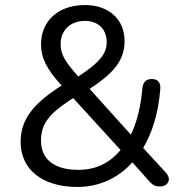

<svg xmlns="http://www.w3.org/2000/svg" viewBox="-20 -734 734 763"><path d="M288 9C374 9 451 -27 506 -89L571 -16C586 1 596 7 615 7C647 7 664 -21 639 -48L549 -146C585 -207 610 -286 617 -381C619 -406 607 -420 583 -420C561 -420 549 -408 546 -385C540 -311 523 -245 500 -199L336 -381C442 -449 475 -502 475 -571C475 -659 410 -714 318 -714C212 -714 143 -651 143 -558C143 -505 165 -459 225 -394L209 -384C112 -319 62 -259 62 -170C62 -62 146 9 288 9ZM291 -59C194 -59 143 -102 143 -175C143 -240 173 -280 258 -336L271 -344L459 -138C416 -86 361 -59 291 -59ZM318 -651C369 -651 404 -619 404 -566C404 -520 374 -484 291 -430C236 -492 221 -519 221 -559C221 -614 260 -651 318 -651Z"/></svg>

Font: SN Pro Book
Style: Regular
Weight: 350
Designer: Tobias Whetton
Foundry: Supernotes
Version: Version 1.003;Glyphs 3.3 (3324)